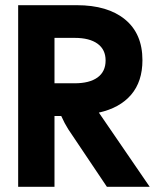

<svg xmlns="http://www.w3.org/2000/svg" viewBox="-20 -720 597 740"><path d="M50 0V-700H276Q395 -700 462 -645Q529 -590 529 -488Q529 -406 485.5 -355Q442 -304 361 -286L557 0H392L243 -222Q229 -244 216 -273H190V0ZM190 -399H268Q325 -399 356 -421.5Q387 -444 387 -487Q387 -529 356 -551.5Q325 -574 268 -574H190Z"/></svg>

Font: Cal Sans
Style: Regular
Weight: 400
Designer: Designer Mark Davis DBA MarkFonts
Foundry: Designer Mark Davis DBA MarkFonts
Version: Version 1.000